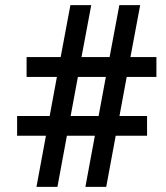

<svg xmlns="http://www.w3.org/2000/svg" viewBox="-20 -731 650 751"><path d="M351.1 -200.2H241.7L204.6 0H122.6L159.7 -200.2H46.9V-277.3H174.3L202.6 -430.2H84V-507.8H217.3L255.4 -710.9H336.9L298.8 -507.8H408.7L446.8 -710.9H528.3L490.2 -507.8H591.8V-430.2H475.6L447.3 -277.3H555.2V-200.2H432.6L395.5 0H314ZM256.3 -277.3H365.7L394 -430.2H284.7Z"/></svg>

Font: Roboto-o Medium
Style: Regular
Weight: 500
Designer: Google
Version: Version 2.134; 2016; ttfautohint (v1.6)